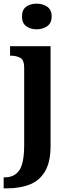

<svg xmlns="http://www.w3.org/2000/svg" viewBox="-38 -788 383 1048"><path d="M162 -628Q128 -628 105 -645Q82 -662 82 -698Q82 -735 105 -751.5Q128 -768 162 -768Q195 -768 219.5 -751.5Q244 -735 244 -698Q244 -662 219.5 -645Q195 -628 162 -628ZM-18 240V180H-11Q40 180 67 142Q94 104 94 1V-418Q94 -461 72.5 -472.5Q51 -484 21 -484H17V-536H238V8Q238 97 207.5 148Q177 199 123.5 219.5Q70 240 1 240Z"/></svg>

Font: Noto Serif Tamil SemiCondensed
Style: Bold Italic
Weight: 700
Width: 4
Italic angle: -12°
Designer: Indian Type Foundry, Tom Grace, and the Monotype Design Team
Foundry: Monotype Imaging Inc.
Version: Version 2.003; ttfautohint (v1.8.4.7-5d5b)